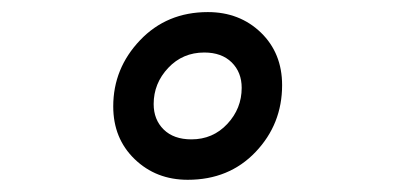

<svg xmlns="http://www.w3.org/2000/svg" viewBox="-20 -610 640 313"><path d="M164.6 -436.5Q164.6 -384.3 199.5 -350.6Q234.4 -316.9 286.1 -316.9Q353.5 -316.9 396.7 -362.3Q439.9 -407.7 439.9 -471.2Q439.9 -523.4 405.3 -556.9Q370.6 -590.3 318.8 -590.3Q252 -590.3 208.3 -544.4Q164.6 -498.5 164.6 -436.5ZM374 -466.8Q374 -433.1 350.6 -408Q327.1 -382.8 292 -382.8Q263.2 -382.8 246.8 -398.9Q230.5 -415 230.5 -440.4Q230.5 -474.1 254.2 -499.3Q277.8 -524.4 313 -524.4Q341.3 -524.4 357.7 -508.3Q374 -492.2 374 -466.8Z"/></svg>

Font: Courier Prime Code
Style: Italic
Weight: 400
Italic angle: -10°
Designer: Alan Dague-Greene
Foundry: Quote-Unquote Apps
Version: Version 3.18